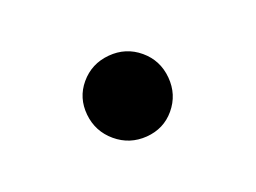

<svg xmlns="http://www.w3.org/2000/svg" viewBox="-37 -165 319 239"><g transform="rotate(20 122.0 -45.5)"><path d="M65.9 -44.9Q65.9 -67.9 82.5 -84.5Q99.1 -101.1 122.1 -101.1Q145 -101.1 161.6 -84.5Q178.2 -67.9 178.2 -44.9Q178.2 -22.5 161.6 -6.3Q145 9.8 122.1 9.8Q99.1 9.8 82.5 -6.3Q65.9 -22.5 65.9 -44.9Z"/></g></svg>

Font: Linux Libertine G
Style: Semibold
Weight: 600
Designer: Philipp H. Poll
Foundry: Philipp H. Poll
Version: Version 5.1.1